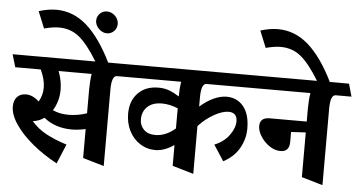

<svg xmlns="http://www.w3.org/2000/svg" viewBox="-79 -1003 2211 1177"><g transform="rotate(5 1026.0 -414.5)"><path d="M629 -502Q596 -502 596 -415V54L466 16V-162Q419 -152 382 -152Q278 -152 209 -209Q178 -187 139 -182Q177 -138 229.5 -109.5Q282 -81 357 -57L307 63Q226 20 158 -36Q90 -92 49.5 -151Q9 -210 9 -261Q9 -299 29 -320.5Q49 -342 84 -342Q105 -342 126 -332Q147 -322 164 -305Q188 -345 188 -392Q188 -442 160 -502H3L-20 -580H667L689 -502ZM473 -502H270Q292 -443 292 -389Q292 -317 256 -260Q297 -240 353 -240Q409 -240 466 -259V-404Q466 -455 473 -502Z M116 -580ZM605.7 -820.2Q605.7 -794.2 588 -776.6Q569.5 -758.1 544.4 -758.1Q516.6 -758.1 494.3 -780.3Q472 -802.6 472 -830.4Q472 -855.5 490.6 -874Q508.2 -891.7 534.2 -891.7Q561.1 -891.7 584.3 -870.3Q605.7 -848.1 605.7 -820.2ZM249 -768Q211 -768 158 -754L116 -857Q173 -875 224 -875Q328 -875 411.5 -801.5Q495 -728 568 -580H489Q429 -679 376 -723.5Q323 -768 249 -768Z M1453 -251Q1453 -187 1420.5 -130Q1388 -73 1323 -39L1260 -136Q1318 -159 1350.5 -204Q1383 -249 1383 -290Q1383 -317 1369 -330.5Q1355 -344 1331 -344Q1292 -344 1240.5 -315Q1189 -286 1147 -240V54L1017 16V-112Q957 -71 902 -71Q850 -71 807.5 -98.5Q765 -126 741 -173.5Q717 -221 717 -280Q717 -358 763.5 -406Q810 -454 889 -454Q926 -454 956 -442.5Q986 -431 1017 -411Q1017 -458 1024 -502H672L649 -580H1478L1500 -502H1180Q1147 -502 1147 -415V-360Q1189 -397 1231 -416Q1273 -435 1310 -435Q1374 -435 1413.5 -387.5Q1453 -340 1453 -251ZM1017 -214V-338Q966 -359 919 -359Q861 -359 829.5 -329Q798 -299 798 -251Q798 -214 823 -188.5Q848 -163 894 -163Q958 -163 1017 -214Z M1975 -502Q1942 -502 1942 -415V54L1812 16V-259L1722 -254V-193Q1722 -132 1667 -132Q1631 -132 1598 -155Q1565 -178 1544.5 -211Q1524 -244 1524 -273Q1524 -326 1584 -326H1812V-404Q1812 -455 1819 -502H1483L1460 -580H2050L2072 -502Z M1613 -768Q1575 -768 1522 -754L1480 -857Q1537 -875 1588 -875Q1692 -875 1775.5 -801.5Q1859 -728 1932 -580H1853Q1793 -679 1740 -723.5Q1687 -768 1613 -768Z"/></g></svg>

Font: Sumana
Style: Bold
Weight: 700
Designer: Cyreal, Alexei Vanyashin (Devanagari), Olga Karpushina (Latin)
Foundry: Cyreal
Version: Version 1.015;PS 001.015;hotconv 1.0.70;makeotf.lib2.5.58329